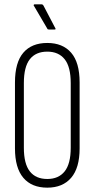

<svg xmlns="http://www.w3.org/2000/svg" viewBox="-20 -859 436 885"><path d="M198 6Q126 6 87.5 -39.5Q49 -85 49 -175V-479Q49 -571 87.5 -616Q126 -661 198 -661Q269 -661 308 -616Q347 -571 347 -479V-175Q347 -85 308 -39.5Q269 6 198 6ZM198 -34Q250 -34 278 -69Q306 -104 306 -178V-476Q306 -551 278 -586Q250 -621 198 -621Q145 -621 117.5 -586Q90 -551 90 -476V-178Q90 -104 117.5 -69Q145 -34 198 -34ZM205 -723Q199 -723 198 -727L137 -831Q134 -834 135.5 -836.5Q137 -839 139 -839H172Q175 -839 176.5 -837.5Q178 -836 180 -834L235 -729Q237 -726 236 -724.5Q235 -723 232 -723Z"/></svg>

Font: Sofia Sans Extra Condensed Light
Style: Regular
Weight: 300
Designer: Botio Nikoltchev, Ani Petrova
Foundry: lettersoup
Version: Version 4.101